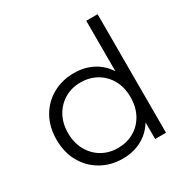

<svg xmlns="http://www.w3.org/2000/svg" viewBox="-169 -889 1015 1041"><g transform="rotate(-30 339.0 -368.5)"><path d="M308 5Q233 5 173.5 -29Q114 -63 80 -123.5Q46 -184 46 -263Q46 -343 80 -403Q114 -463 173.5 -496.5Q233 -530 308 -530Q377 -530 431.5 -499Q486 -468 518.5 -408.5Q551 -349 551 -263Q551 -178 519 -118Q487 -58 432.5 -26.5Q378 5 308 5ZM313 -58Q369 -58 413.5 -83.5Q458 -109 483.5 -155.5Q509 -202 509 -263Q509 -325 483.5 -371Q458 -417 413.5 -442.5Q369 -468 313 -468Q258 -468 214 -442.5Q170 -417 144 -371Q118 -325 118 -263Q118 -202 144 -155.5Q170 -109 214 -83.5Q258 -58 313 -58ZM511 0V-158L518 -264L508 -370V-742H579V0Z"/></g></svg>

Font: Montserrat Thin
Style: Regular
Weight: 400
Version: Version 9.000